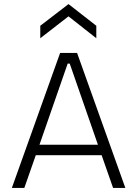

<svg xmlns="http://www.w3.org/2000/svg" viewBox="-20 -919 671 939"><path d="M38 0 274 -660H357L593 0H533L477 -160H155L99 0ZM311 -608 173 -211H459L321 -608ZM177 -732V-793L315 -899L451 -793V-732L315 -839Z"/></svg>

Font: Bricolage Grotesque 10pt ExtraLight
Style: Regular
Weight: 200
Designer: Mathieu Triay
Foundry: Atelier Triay
Version: Version 1.000; ttfautohint (v1.8.4.7-5d5b);gftools[0.9.32]